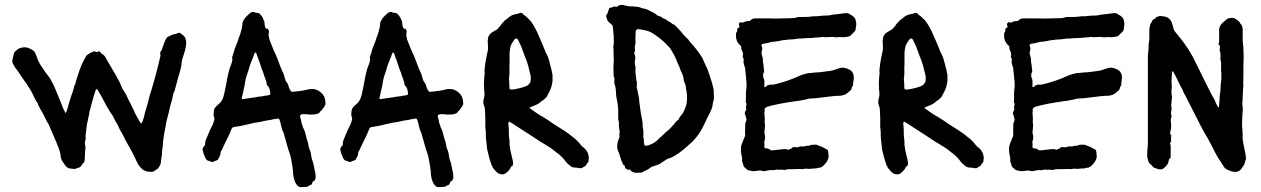

<svg xmlns="http://www.w3.org/2000/svg" viewBox="-20 -699 5200 792"><path d="M603 10Q597 9 591 9Q585 9 580 6Q572 3 567 -1Q557 -10 549 -22Q548 -24 547 -27Q546 -30 544 -32Q540 -41 536 -50Q532 -59 527 -68Q522 -77 517 -86Q512 -95 507 -104Q502 -113 497 -122Q492 -131 488 -141L482 -151Q478 -158 474 -165Q470 -172 468 -179Q467 -182 463 -188L454 -203Q451 -210 447.5 -217Q444 -224 439 -230L433 -239Q417 -265 403 -293Q400 -299 396.5 -305Q393 -311 389 -317Q388 -321 385.5 -324Q383 -327 381 -330Q379 -333 376 -330Q375 -327 374 -324.5Q373 -322 372 -319Q368 -308 365 -297Q362 -286 359 -275Q357 -265 354 -256Q351 -247 349 -238Q348 -231 347 -224.5Q346 -218 344 -212Q344 -209 343.5 -206.5Q343 -204 342 -201Q338 -186 336.5 -170.5Q335 -155 333 -139V-133Q334 -129 333.5 -126Q333 -123 332 -120Q329 -112 331 -102Q332 -98 332.5 -94Q333 -90 332 -86Q331 -76 330.5 -66.5Q330 -57 330 -48Q330 -39 327 -30Q325 -26 322 -25Q318 -21 317 -18Q316 -14 312.5 -12Q309 -10 307 -8Q306 -7 304 -7Q301 -7 300 -6Q297 -5 294.5 -4Q292 -3 290 -2Q287 -2 283.5 -2.5Q280 -3 277 -3Q266 -4 261 -6Q256 -8 247 -19Q246 -22 244 -24.5Q242 -27 240 -30Q233 -39 231 -50Q230 -64 225.5 -78Q221 -92 215 -105Q214 -109 212.5 -113Q211 -117 209 -120Q202 -136 195.5 -151.5Q189 -167 182 -183Q181 -184 181 -185Q181 -186 180 -187Q174 -196 169.5 -205.5Q165 -215 160 -225Q155 -236 147 -248Q145 -253 142.5 -257Q140 -261 138 -265Q137 -267 136.5 -270Q136 -273 134 -275Q126 -286 120.5 -299Q115 -312 108 -324L97 -342Q94 -347 90.5 -352Q87 -357 84 -361Q81 -366 78 -369.5Q75 -373 73 -377Q69 -383 65 -388.5Q61 -394 58 -399Q54 -405 50 -410.5Q46 -416 42 -421Q35 -432 31 -442Q30 -447 31 -451Q33 -459 34.5 -466.5Q36 -474 38 -481L41 -485Q45 -489 48.5 -492Q52 -495 56 -498Q60 -500 61 -500Q72 -504 82 -504Q92 -504 102 -499Q107 -497 112 -494Q123 -488 126 -478Q128 -473 130.5 -468Q133 -463 134 -458Q142 -437 156 -418Q164 -407 173 -393Q175 -392 176 -390Q177 -388 178 -387Q184 -380 189 -371Q194 -362 198 -354Q202 -347 204.5 -340.5Q207 -334 210 -327Q218 -309 225 -291Q232 -273 239 -256Q241 -250 244 -245Q247 -240 249 -234Q249 -234 249.5 -233.5Q250 -233 250 -234Q252 -234 252 -235Q257 -243 258 -250L267 -282Q269 -288 271 -294Q273 -300 275 -307Q281 -321 284 -335Q285 -343 290 -352Q293 -357 293 -363L296 -373Q302 -391 308 -409Q314 -427 322 -443Q325 -449 328 -454.5Q331 -460 334 -465Q336 -469 339 -472Q342 -475 346 -476Q350 -481 355 -482Q360 -483 364 -486Q365 -487 369 -487Q372 -487 376 -485Q381 -483 385 -486Q390 -490 394 -484Q396 -480 399.5 -477.5Q403 -475 406 -473Q408 -471 410.5 -469Q413 -467 414 -464L447 -407Q452 -399 457 -390.5Q462 -382 466 -373Q470 -368 472.5 -362Q475 -356 478 -349Q484 -333 495 -317Q497 -314 499 -311Q501 -308 502 -305Q507 -293 513.5 -281Q520 -269 526 -256Q527 -254 528.5 -251Q530 -248 531 -246Q536 -233 543 -220.5Q550 -208 557 -196Q558 -194 562 -190Q562 -190 563 -190Q564 -190 564 -191Q565 -192 567 -196Q570 -205 573 -213.5Q576 -222 577 -231Q579 -239 581 -244Q586 -260 590 -275.5Q594 -291 598 -307Q600 -313 602 -319.5Q604 -326 606 -332Q612 -353 618 -373.5Q624 -394 629 -415L641 -465Q643 -471 641 -477Q639 -482 642 -485Q646 -490 648 -496Q650 -502 652 -507Q655 -517 660 -529Q661 -532 663 -535Q665 -538 666 -541Q670 -547 675 -548Q678 -550 681 -551.5Q684 -553 687 -554Q688 -555 689.5 -555Q691 -555 692 -556Q697 -558 702.5 -558.5Q708 -559 712 -562Q718 -566 726 -561Q734 -555 739 -550Q745 -544 747 -532Q748 -529 748 -526Q748 -523 748 -520Q746 -498 739 -477Q737 -471 735 -464.5Q733 -458 731 -452Q731 -451 730.5 -449.5Q730 -448 730 -446Q729 -430 725 -414Q721 -398 716 -383Q712 -370 709 -357Q706 -344 702 -331Q701 -329 700.5 -325.5Q700 -322 698 -320Q695 -314 694 -307.5Q693 -301 691 -294Q690 -290 689.5 -286.5Q689 -283 687 -279Q684 -268 681 -256.5Q678 -245 676 -234L667 -200Q666 -196 665.5 -192.5Q665 -189 664 -185Q664 -182 663.5 -179Q663 -176 662 -172Q661 -166 659.5 -159.5Q658 -153 657 -146Q656 -139 655 -132.5Q654 -126 653 -118Q653 -114 652.5 -110Q652 -106 652 -101L649 -80Q649 -70 648 -61Q647 -52 645 -42Q644 -40 644 -37Q644 -34 644 -32Q644 -23 640 -18Q639 -15 637 -12Q635 -9 633 -6L628 -1Q625 0 622 2.5Q619 5 616 7Q610 10 603 10Z M1222 73Q1213 73 1206 66Q1204 63 1202 60Q1200 57 1198 54Q1189 33 1189 10L1186 -14Q1183 -28 1181 -42Q1179 -56 1174 -69L1168 -86Q1168 -88 1167.5 -90Q1167 -92 1166 -94L1151 -147Q1150 -149 1149.5 -152Q1149 -155 1147 -157Q1144 -163 1142.5 -169.5Q1141 -176 1139 -183Q1138 -188 1137 -192.5Q1136 -197 1134 -202Q1132 -208 1130 -209.5Q1128 -211 1121 -209Q1116 -208 1110.5 -207.5Q1105 -207 1100 -205Q1096 -204 1090.5 -203.5Q1085 -203 1080 -202L1066 -199Q1061 -198 1055.5 -196.5Q1050 -195 1045 -195L1027 -192Q1019 -190 1010 -188Q1001 -186 993 -184Q969 -178 945 -175Q937 -173 936 -168Q935 -168 935 -167.5Q935 -167 935 -167Q929 -151 921.5 -135.5Q914 -120 906 -104Q904 -100 902.5 -96.5Q901 -93 899 -89Q898 -87 897 -84.5Q896 -82 895 -80Q889 -73 889 -63Q888 -57 885 -51.5Q882 -46 879 -41Q878 -38 875 -38Q871 -37 867 -35Q863 -33 858 -31Q855 -30 852 -31Q850 -32 847.5 -33.5Q845 -35 843 -35Q832 -36 827 -48Q819 -64 816 -80Q815 -84 816.5 -87Q818 -90 819 -93Q825 -97 826 -102V-103Q826 -116 831.5 -127.5Q837 -139 841 -150Q843 -156 846 -162Q849 -168 852 -174Q856 -181 858.5 -187.5Q861 -194 863 -201Q866 -209 863 -216Q861 -222 861 -227.5Q861 -233 862 -239Q862 -250 870 -258Q874 -263 878.5 -266.5Q883 -270 887 -274Q896 -283 901 -298Q905 -311 907.5 -324.5Q910 -338 913 -351Q915 -364 917.5 -376.5Q920 -389 923 -401Q924 -406 925.5 -410.5Q927 -415 928 -419Q931 -427 934 -434.5Q937 -442 938 -450Q940 -454 938 -457Q937 -462 938.5 -466Q940 -470 941 -474Q944 -481 945.5 -488Q947 -495 950 -502Q955 -515 958.5 -523.5Q962 -532 965 -543Q967 -549 969.5 -554.5Q972 -560 973 -566Q976 -575 978 -584.5Q980 -594 980 -603Q982 -611 984 -614Q989 -624 996.5 -631Q1004 -638 1011 -645Q1016 -648 1021 -649.5Q1026 -651 1031 -648Q1035 -646 1036 -646Q1045 -647 1051 -642Q1057 -637 1061 -630Q1063 -628 1064 -625Q1065 -622 1066 -620Q1071 -612 1071 -604Q1071 -600 1072 -595.5Q1073 -591 1074 -586Q1077 -580 1083 -580Q1084 -581 1085 -580Q1086 -579 1086 -578Q1091 -572 1089 -565Q1087 -557 1088.5 -549.5Q1090 -542 1092 -534Q1096 -524 1100 -514Q1104 -504 1108 -494Q1113 -483 1118 -472Q1123 -461 1127 -450Q1132 -436 1137.5 -422Q1143 -408 1150 -394L1153 -383Q1154 -379 1155.5 -375Q1157 -371 1158 -367Q1160 -364 1161.5 -361Q1163 -358 1165 -356Q1170 -349 1171 -341Q1174 -331 1180 -323Q1182 -320 1186 -320Q1201 -322 1216 -323.5Q1231 -325 1246 -329Q1257 -332 1267 -332Q1286 -332 1302 -319Q1321 -304 1322 -281Q1322 -276 1323 -273Q1323 -266 1319 -262Q1318 -259 1315.5 -256Q1313 -253 1311 -250Q1309 -246 1307 -244L1301 -239Q1300 -237 1298 -234.5Q1296 -232 1293 -231Q1289 -230 1285 -228.5Q1281 -227 1276 -227Q1258 -225 1244 -228H1228Q1226 -228 1222 -226Q1218 -224 1218 -221V-217Q1221 -208 1222.5 -198.5Q1224 -189 1228 -181Q1228 -177 1230 -173Q1235 -164 1238 -154.5Q1241 -145 1243 -135Q1243 -133 1245 -127Q1248 -120 1250 -112.5Q1252 -105 1253 -97Q1253 -91 1256 -86Q1260 -77 1262 -68Q1264 -59 1265 -49Q1266 -48 1266 -45.5Q1266 -43 1267 -41Q1272 -30 1274 -17.5Q1276 -5 1279 7Q1281 13 1281.5 19.5Q1282 26 1282 33Q1282 38 1279 44Q1276 47 1276 47Q1270 48 1269 54L1266 60Q1264 64 1260 65Q1256 65 1253 68Q1249 72 1242 72Q1238 72 1232.5 72Q1227 72 1222 73ZM981 -290Q987 -291 993.5 -292Q1000 -293 1008 -294Q1013 -295 1021 -296Q1029 -297 1036 -298Q1043 -300 1050 -300.5Q1057 -301 1064 -302Q1070 -304 1076 -304.5Q1082 -305 1088 -306Q1097 -308 1095 -316Q1094 -324 1091.5 -332.5Q1089 -341 1082 -347Q1080 -349 1080 -353V-356Q1078 -364 1075.5 -371.5Q1073 -379 1070 -386Q1068 -394 1065.5 -400.5Q1063 -407 1060 -414L1048 -450Q1045 -457 1042.5 -464Q1040 -471 1038 -478L1035 -482H1032L1030 -479Q1025 -464 1018.5 -449Q1012 -434 1007 -417Q1007 -415 1006 -412Q1005 -409 1004 -406Q1000 -396 996.5 -384Q993 -372 991 -360Q990 -353 989 -346.5Q988 -340 986 -333L977 -294Q976 -293 978 -291.5Q980 -290 981 -290Z M1790 73Q1781 73 1774 66Q1772 63 1770 60Q1768 57 1766 54Q1757 33 1757 10L1754 -14Q1751 -28 1749 -42Q1747 -56 1742 -69L1736 -86Q1736 -88 1735.5 -90Q1735 -92 1734 -94L1719 -147Q1718 -149 1717.5 -152Q1717 -155 1715 -157Q1712 -163 1710.5 -169.5Q1709 -176 1707 -183Q1706 -188 1705 -192.5Q1704 -197 1702 -202Q1700 -208 1698 -209.5Q1696 -211 1689 -209Q1684 -208 1678.5 -207.5Q1673 -207 1668 -205Q1664 -204 1658.5 -203.5Q1653 -203 1648 -202L1634 -199Q1629 -198 1623.5 -196.5Q1618 -195 1613 -195L1595 -192Q1587 -190 1578 -188Q1569 -186 1561 -184Q1537 -178 1513 -175Q1505 -173 1504 -168Q1503 -168 1503 -167.5Q1503 -167 1503 -167Q1497 -151 1489.5 -135.5Q1482 -120 1474 -104Q1472 -100 1470.5 -96.5Q1469 -93 1467 -89Q1466 -87 1465 -84.5Q1464 -82 1463 -80Q1457 -73 1457 -63Q1456 -57 1453 -51.5Q1450 -46 1447 -41Q1446 -38 1443 -38Q1439 -37 1435 -35Q1431 -33 1426 -31Q1423 -30 1420 -31Q1418 -32 1415.5 -33.5Q1413 -35 1411 -35Q1400 -36 1395 -48Q1387 -64 1384 -80Q1383 -84 1384.5 -87Q1386 -90 1387 -93Q1393 -97 1394 -102V-103Q1394 -116 1399.5 -127.5Q1405 -139 1409 -150Q1411 -156 1414 -162Q1417 -168 1420 -174Q1424 -181 1426.5 -187.5Q1429 -194 1431 -201Q1434 -209 1431 -216Q1429 -222 1429 -227.5Q1429 -233 1430 -239Q1430 -250 1438 -258Q1442 -263 1446.5 -266.5Q1451 -270 1455 -274Q1464 -283 1469 -298Q1473 -311 1475.5 -324.5Q1478 -338 1481 -351Q1483 -364 1485.5 -376.5Q1488 -389 1491 -401Q1492 -406 1493.5 -410.5Q1495 -415 1496 -419Q1499 -427 1502 -434.5Q1505 -442 1506 -450Q1508 -454 1506 -457Q1505 -462 1506.5 -466Q1508 -470 1509 -474Q1512 -481 1513.5 -488Q1515 -495 1518 -502Q1523 -515 1526.5 -523.5Q1530 -532 1533 -543Q1535 -549 1537.5 -554.5Q1540 -560 1541 -566Q1544 -575 1546 -584.5Q1548 -594 1548 -603Q1550 -611 1552 -614Q1557 -624 1564.5 -631Q1572 -638 1579 -645Q1584 -648 1589 -649.5Q1594 -651 1599 -648Q1603 -646 1604 -646Q1613 -647 1619 -642Q1625 -637 1629 -630Q1631 -628 1632 -625Q1633 -622 1634 -620Q1639 -612 1639 -604Q1639 -600 1640 -595.5Q1641 -591 1642 -586Q1645 -580 1651 -580Q1652 -581 1653 -580Q1654 -579 1654 -578Q1659 -572 1657 -565Q1655 -557 1656.5 -549.5Q1658 -542 1660 -534Q1664 -524 1668 -514Q1672 -504 1676 -494Q1681 -483 1686 -472Q1691 -461 1695 -450Q1700 -436 1705.5 -422Q1711 -408 1718 -394L1721 -383Q1722 -379 1723.5 -375Q1725 -371 1726 -367Q1728 -364 1729.5 -361Q1731 -358 1733 -356Q1738 -349 1739 -341Q1742 -331 1748 -323Q1750 -320 1754 -320Q1769 -322 1784 -323.5Q1799 -325 1814 -329Q1825 -332 1835 -332Q1854 -332 1870 -319Q1889 -304 1890 -281Q1890 -276 1891 -273Q1891 -266 1887 -262Q1886 -259 1883.5 -256Q1881 -253 1879 -250Q1877 -246 1875 -244L1869 -239Q1868 -237 1866 -234.5Q1864 -232 1861 -231Q1857 -230 1853 -228.5Q1849 -227 1844 -227Q1826 -225 1812 -228H1796Q1794 -228 1790 -226Q1786 -224 1786 -221V-217Q1789 -208 1790.5 -198.5Q1792 -189 1796 -181Q1796 -177 1798 -173Q1803 -164 1806 -154.5Q1809 -145 1811 -135Q1811 -133 1813 -127Q1816 -120 1818 -112.5Q1820 -105 1821 -97Q1821 -91 1824 -86Q1828 -77 1830 -68Q1832 -59 1833 -49Q1834 -48 1834 -45.5Q1834 -43 1835 -41Q1840 -30 1842 -17.5Q1844 -5 1847 7Q1849 13 1849.5 19.5Q1850 26 1850 33Q1850 38 1847 44Q1844 47 1844 47Q1838 48 1837 54L1834 60Q1832 64 1828 65Q1824 65 1821 68Q1817 72 1810 72Q1806 72 1800.5 72Q1795 72 1790 73ZM1549 -290Q1555 -291 1561.5 -292Q1568 -293 1576 -294Q1581 -295 1589 -296Q1597 -297 1604 -298Q1611 -300 1618 -300.5Q1625 -301 1632 -302Q1638 -304 1644 -304.5Q1650 -305 1656 -306Q1665 -308 1663 -316Q1662 -324 1659.5 -332.5Q1657 -341 1650 -347Q1648 -349 1648 -353V-356Q1646 -364 1643.5 -371.5Q1641 -379 1638 -386Q1636 -394 1633.5 -400.5Q1631 -407 1628 -414L1616 -450Q1613 -457 1610.5 -464Q1608 -471 1606 -478L1603 -482H1600L1598 -479Q1593 -464 1586.5 -449Q1580 -434 1575 -417Q1575 -415 1574 -412Q1573 -409 1572 -406Q1568 -396 1564.5 -384Q1561 -372 1559 -360Q1558 -353 1557 -346.5Q1556 -340 1554 -333L1545 -294Q1544 -293 1546 -291.5Q1548 -290 1549 -290Z M2057 20Q2038 22 2026 8Q2020 2 2015 -5Q2010 -12 2007 -20Q2002 -34 1998 -48.5Q1994 -63 1991 -77Q1988 -88 1988 -98Q1987 -109 1985.5 -119.5Q1984 -130 1984 -141Q1984 -147 1984 -153.5Q1984 -160 1983 -166Q1982 -170 1982 -173Q1982 -176 1982 -180Q1982 -194 1982 -208.5Q1982 -223 1981 -237Q1981 -245 1980 -251.5Q1979 -258 1976 -265Q1972 -276 1975 -289Q1975 -292 1976 -293Q1978 -300 1978.5 -307Q1979 -314 1978 -321Q1977 -326 1977 -331Q1977 -336 1977 -340Q1976 -351 1976.5 -362.5Q1977 -374 1978 -385Q1979 -388 1979 -391Q1979 -394 1979 -397Q1978 -408 1979.5 -418Q1981 -428 1982 -438Q1984 -450 1986 -461.5Q1988 -473 1991 -485Q1993 -490 1993 -496Q1993 -502 1993 -508Q1993 -513 1992.5 -518Q1992 -523 1992 -527Q1992 -530 1992 -533Q1992 -536 1993 -539Q1994 -542 1994 -545Q1994 -548 1995 -549Q1998 -553 2000 -556.5Q2002 -560 2006 -563Q2011 -566 2015.5 -569Q2020 -572 2024 -574Q2029 -576 2032 -579Q2036 -584 2040.5 -588.5Q2045 -593 2048 -599Q2053 -604 2058.5 -610.5Q2064 -617 2071 -621Q2073 -622 2077 -626Q2089 -637 2105 -640Q2108 -641 2110.5 -641.5Q2113 -642 2116 -642L2123 -645Q2131 -648 2137 -642Q2139 -639 2142.5 -636.5Q2146 -634 2149 -632Q2157 -625 2164.5 -617Q2172 -609 2178 -599Q2188 -583 2195.5 -567Q2203 -551 2210 -534L2228 -491Q2229 -485 2233 -480Q2241 -465 2245 -449.5Q2249 -434 2253 -418Q2254 -416 2254.5 -414Q2255 -412 2255 -410Q2257 -402 2258.5 -393.5Q2260 -385 2259 -377Q2260 -368 2258.5 -359.5Q2257 -351 2255 -343Q2252 -333 2248 -324.5Q2244 -316 2239 -307Q2237 -301 2232 -296Q2227 -291 2222 -287Q2214 -283 2206 -275Q2204 -273 2201.5 -272Q2199 -271 2197 -269Q2190 -266 2182 -262.5Q2174 -259 2166 -256Q2165 -256 2165 -254.5Q2165 -253 2166 -252L2193 -233Q2198 -230 2202 -227.5Q2206 -225 2210 -222L2216 -219Q2228 -212 2240 -204Q2252 -196 2263 -188Q2284 -175 2305 -161.5Q2326 -148 2345 -132Q2362 -119 2375 -102Q2378 -99 2381 -95.5Q2384 -92 2388 -90L2391 -87Q2407 -73 2409 -49Q2409 -46 2408.5 -43Q2408 -40 2408 -37Q2408 -31 2404 -27Q2400 -25 2400 -22Q2397 -15 2391.5 -12.5Q2386 -10 2381 -6Q2379 -5 2374 -5Q2368 -6 2361.5 -7Q2355 -8 2349 -8Q2341 -8 2332 -15Q2326 -20 2321 -24.5Q2316 -29 2311 -36Q2298 -54 2277 -69Q2267 -77 2258 -84Q2249 -91 2238 -97Q2231 -101 2224.5 -105.5Q2218 -110 2210 -114Q2185 -131 2159 -147.5Q2133 -164 2107 -181Q2103 -184 2098 -187Q2093 -190 2088 -193Q2086 -195 2082 -197Q2078 -197 2078 -194Q2078 -193 2077.5 -192.5Q2077 -192 2077 -191Q2077 -188 2077 -185Q2077 -182 2078 -179Q2079 -171 2079 -163.5Q2079 -156 2079 -148Q2079 -142 2079.5 -136.5Q2080 -131 2081 -125Q2081 -122 2081.5 -118.5Q2082 -115 2082 -112Q2081 -103 2083 -94Q2085 -85 2086 -76L2092 -50Q2093 -46 2094 -41.5Q2095 -37 2096 -32Q2097 -28 2096.5 -24.5Q2096 -21 2095 -17Q2095 -16 2093 -14Q2088 -13 2086 -7Q2083 0 2077.5 5.5Q2072 11 2066 16Q2065 17 2062 18Q2059 19 2057 20ZM2096 -330H2098Q2109 -332 2120.5 -334.5Q2132 -337 2143 -341Q2154 -344 2162 -352Q2169 -359 2169 -368Q2170 -375 2169.5 -381.5Q2169 -388 2167 -395Q2163 -413 2158 -430.5Q2153 -448 2146 -464L2137 -488Q2134 -498 2130 -507.5Q2126 -517 2121 -526Q2120 -528 2119 -530.5Q2118 -533 2117 -535L2113 -539Q2110 -543 2106 -539Q2105 -539 2103 -537Q2096 -528 2090.5 -518Q2085 -508 2084 -496Q2083 -492 2082.5 -488Q2082 -484 2082 -479V-436Q2081 -422 2081.5 -407Q2082 -392 2080 -378Q2079 -375 2079.5 -372Q2080 -369 2080 -366Q2081 -360 2081 -354.5Q2081 -349 2081 -343Q2081 -333 2083.5 -331Q2086 -329 2096 -330Z M2604 14Q2597 14 2587 9Q2582 6 2579 1Q2578 -2 2574 1Q2571 3 2569 1Q2566 -2 2563 -3Q2559 -3 2559 -6Q2559 -9 2558 -11Q2558 -14 2556 -16Q2550 -18 2548 -26Q2547 -29 2546 -31.5Q2545 -34 2543 -37Q2541 -41 2541 -44Q2540 -47 2539.5 -49.5Q2539 -52 2537 -55Q2536 -62 2533 -68Q2530 -74 2528 -81Q2526 -85 2526 -92Q2526 -110 2532 -125Q2537 -134 2535 -143Q2534 -147 2535.5 -151Q2537 -155 2536 -159Q2535 -163 2534.5 -166Q2534 -169 2534 -173Q2533 -175 2533 -178Q2533 -184 2533 -190.5Q2533 -197 2531 -204Q2530 -207 2530 -213V-250Q2529 -263 2527 -276Q2525 -289 2522 -302Q2522 -305 2521.5 -308Q2521 -311 2521 -314Q2521 -336 2514 -357V-366Q2516 -377 2512 -383Q2511 -387 2511 -394V-395Q2511 -405 2510.5 -415Q2510 -425 2511 -435Q2513 -453 2511 -473Q2511 -481 2511 -489Q2511 -497 2510 -504V-510Q2512 -515 2512 -519Q2512 -523 2512 -527Q2512 -539 2511.5 -550.5Q2511 -562 2509 -573Q2509 -576 2509 -579.5Q2509 -583 2508 -586Q2508 -593 2503 -598L2496 -604Q2486 -610 2483 -623Q2482 -625 2482 -626.5Q2482 -628 2481 -630Q2479 -635 2483 -639Q2486 -643 2487 -647Q2487 -650 2488 -652Q2490 -655 2491 -658Q2492 -661 2493 -665Q2495 -668 2496 -667Q2503 -667 2506 -669Q2513 -674 2521 -671Q2523 -670 2527 -672Q2527 -672 2527.5 -672Q2528 -672 2528 -673Q2533 -678 2539 -678.5Q2545 -679 2552 -678Q2553 -678 2554 -677.5Q2555 -677 2556 -677Q2564 -675 2571.5 -673.5Q2579 -672 2586 -673Q2591 -673 2596.5 -672Q2602 -671 2607 -671Q2611 -671 2614.5 -670Q2618 -669 2621 -668Q2625 -667 2628 -665.5Q2631 -664 2635 -664Q2640 -663 2643.5 -662Q2647 -661 2651 -659Q2664 -652 2677 -646Q2683 -643 2688 -638Q2695 -633 2700 -632Q2701 -632 2702 -631.5Q2703 -631 2704 -631Q2705 -630 2706 -630Q2707 -630 2708 -629Q2713 -624 2720.5 -621.5Q2728 -619 2733 -614Q2735 -612 2739 -610Q2747 -607 2753 -601Q2755 -599 2756 -599Q2760 -599 2765 -594L2786 -572Q2790 -568 2792 -565Q2797 -558 2803 -552Q2809 -546 2815 -540Q2817 -538 2819.5 -535.5Q2822 -533 2823 -530Q2824 -528 2826 -526.5Q2828 -525 2829 -523Q2840 -511 2850.5 -498Q2861 -485 2870 -471Q2875 -464 2879 -456Q2883 -448 2886 -440Q2889 -433 2892.5 -426Q2896 -419 2899 -412Q2902 -401 2906 -392Q2910 -379 2914 -367Q2918 -355 2921 -341L2924 -328Q2924 -320 2924.5 -311.5Q2925 -303 2925 -294Q2925 -290 2924.5 -287Q2924 -284 2922 -280Q2920 -274 2920 -269Q2919 -259 2915.5 -250Q2912 -241 2908 -233Q2899 -217 2892 -201Q2890 -197 2888.5 -193.5Q2887 -190 2885 -186L2879 -174Q2872 -160 2862.5 -146.5Q2853 -133 2842 -121Q2838 -116 2832.5 -111.5Q2827 -107 2822 -102Q2812 -93 2802 -84.5Q2792 -76 2781 -68Q2771 -61 2760.5 -55Q2750 -49 2738 -45Q2732 -44 2726 -39Q2720 -35 2713.5 -31Q2707 -27 2700 -22Q2697 -21 2694 -19.5Q2691 -18 2687 -17Q2684 -16 2680.5 -15Q2677 -14 2674 -13Q2670 -12 2666.5 -10Q2663 -8 2660 -5Q2653 0 2645 3.5Q2637 7 2629 12Q2627 13 2622 13Q2619 14 2616 13.5Q2613 13 2610 13V14ZM2644 -98Q2654 -98 2661 -102Q2669 -105 2676 -109Q2683 -113 2689 -118L2701 -130Q2711 -138 2719.5 -147Q2728 -156 2738 -163Q2740 -165 2740 -165Q2744 -169 2747.5 -172.5Q2751 -176 2754 -180Q2756 -182 2759 -185Q2762 -188 2763 -190Q2767 -197 2774 -202Q2779 -205 2780 -208Q2782 -213 2785.5 -218Q2789 -223 2793 -227Q2798 -233 2803 -245L2807 -255Q2813 -269 2813 -281Q2814 -284 2814 -290Q2815 -305 2812 -322Q2811 -327 2810 -332Q2809 -337 2809 -341Q2808 -345 2807.5 -348.5Q2807 -352 2805 -355Q2803 -359 2802 -363Q2801 -367 2800 -371Q2800 -378 2798 -383.5Q2796 -389 2794 -395Q2791 -401 2788 -407.5Q2785 -414 2783 -421L2782 -425Q2779 -429 2777.5 -433.5Q2776 -438 2774 -442Q2770 -451 2766.5 -460Q2763 -469 2758 -477Q2753 -486 2747.5 -495Q2742 -504 2734 -511Q2711 -536 2681 -556Q2663 -569 2645 -573Q2638 -575 2629 -576.5Q2620 -578 2612 -579Q2609 -579 2607 -577Q2602 -573 2602 -567Q2602 -560 2601.5 -552.5Q2601 -545 2601 -537Q2603 -523 2600 -514Q2599 -510 2598.5 -506Q2598 -502 2599 -497Q2601 -491 2598 -486Q2595 -480 2598 -473Q2602 -465 2600 -453Q2597 -441 2600 -429Q2601 -425 2601.5 -421Q2602 -417 2601 -412Q2601 -401 2602.5 -390Q2604 -379 2605 -368Q2605 -366 2607 -362V-346Q2607 -344 2606.5 -341.5Q2606 -339 2607 -337Q2609 -329 2610.5 -320.5Q2612 -312 2614 -304Q2614 -302 2615 -299.5Q2616 -297 2616 -294Q2616 -287 2617 -280Q2618 -273 2619 -265Q2622 -237 2628 -208Q2631 -196 2631 -183Q2631 -180 2631 -176.5Q2631 -173 2632 -170Q2634 -163 2634 -156Q2634 -149 2634 -142Q2634 -140 2633.5 -137Q2633 -134 2634 -132Q2636 -127 2636 -122.5Q2636 -118 2636 -113Q2636 -109 2638 -103Q2638 -98 2644 -98Z M3132 7Q3126 7 3124 6Q3119 4 3114.5 4.5Q3110 5 3105 5Q3104 5 3103 5.5Q3102 6 3101 6Q3094 7 3087.5 7Q3081 7 3075 5Q3074 4 3073 4Q3066 5 3061 0Q3056 -5 3051 -9Q3046 -14 3046 -20L3043 -28Q3040 -35 3041 -41Q3042 -43 3041.5 -45Q3041 -47 3041 -49Q3040 -51 3040 -53.5Q3040 -56 3039 -58Q3037 -67 3036.5 -76.5Q3036 -86 3037 -95Q3038 -101 3044 -115.5Q3050 -130 3051 -133Q3054 -138 3054 -141Q3053 -152 3053.5 -163.5Q3054 -175 3054 -186Q3054 -193 3057 -197Q3061 -204 3058 -212L3055 -223Q3049 -234 3056 -242Q3056 -243 3056.5 -243.5Q3057 -244 3057 -245Q3059 -247 3058 -250.5Q3057 -254 3057 -256Q3057 -260 3058.5 -264.5Q3060 -269 3059 -273Q3059 -273 3057 -275Q3056 -277 3056.5 -283Q3057 -289 3057 -290V-318Q3058 -323 3058 -327.5Q3058 -332 3059 -337Q3060 -343 3059.5 -349.5Q3059 -356 3059 -363Q3058 -368 3057.5 -374Q3057 -380 3057 -386Q3056 -388 3056 -391Q3056 -394 3056 -396Q3055 -401 3054.5 -406Q3054 -411 3054 -416Q3054 -418 3050 -429.5Q3046 -441 3047 -449Q3048 -451 3048 -454Q3048 -457 3046 -459Q3044 -460 3044 -463V-466Q3047 -478 3041 -490Q3037 -496 3038 -502Q3038 -510 3031 -514Q3026 -519 3022 -526Q3018 -533 3017 -540Q3016 -545 3016 -550Q3016 -555 3016 -559Q3016 -563 3017 -564Q3021 -568 3021 -573.5Q3021 -579 3022 -582Q3023 -583 3024 -583Q3025 -583 3026 -584Q3030 -585 3030 -591Q3028 -595 3028 -598Q3027 -602 3031 -605Q3033 -609 3036 -607Q3043 -604 3052 -609Q3056 -611 3057 -611Q3060 -611 3060 -611Q3061 -612 3066 -612Q3072 -611 3077 -616Q3084 -623 3094 -623H3156Q3179 -622 3202 -623Q3225 -624 3247 -624Q3252 -624 3255.5 -624.5Q3259 -625 3263 -626Q3269 -629 3277 -629H3300Q3308 -629 3314.5 -629.5Q3321 -630 3328 -631Q3332 -632 3335.5 -632Q3339 -632 3343 -632Q3347 -632 3351 -632Q3355 -632 3359 -633Q3367 -634 3376 -634.5Q3385 -635 3393 -635Q3397 -635 3400.5 -635.5Q3404 -636 3408 -637Q3416 -639 3423.5 -639.5Q3431 -640 3438 -641Q3446 -642 3453.5 -643Q3461 -644 3468 -645Q3477 -645 3481 -643Q3487 -639 3492.5 -636Q3498 -633 3503 -628Q3507 -624 3508 -621Q3509 -617 3510 -613Q3511 -609 3512 -604V-597Q3511 -592 3510.5 -586.5Q3510 -581 3509 -575Q3507 -571 3504 -568L3486 -550Q3476 -547 3466.5 -546Q3457 -545 3447 -546H3440Q3435 -545 3430 -545Q3425 -545 3420 -546Q3414 -547 3408 -546.5Q3402 -546 3396 -546Q3392 -546 3388.5 -545.5Q3385 -545 3381 -546Q3376 -547 3371.5 -546.5Q3367 -546 3362 -545Q3358 -545 3353.5 -544.5Q3349 -544 3344 -544Q3331 -542 3316.5 -542Q3302 -542 3288 -540Q3279 -541 3271 -539.5Q3263 -538 3254 -537Q3246 -536 3237 -536Q3228 -536 3220 -534Q3210 -534 3200.5 -531.5Q3191 -529 3181 -528L3174 -527Q3167 -527 3161 -525.5Q3155 -524 3148 -522Q3144 -521 3140 -520.5Q3136 -520 3131 -519Q3128 -519 3124 -517Q3121 -516 3121 -511L3124 -502Q3125 -500 3123.5 -492Q3122 -484 3121 -480Q3121 -477 3122 -474Q3123 -471 3124 -468Q3127 -460 3127 -450.5Q3127 -441 3129 -433Q3130 -429 3130 -424.5Q3130 -420 3131 -415Q3131 -413 3131.5 -410.5Q3132 -408 3132 -405Q3132 -402 3131 -401Q3128 -397 3128 -392Q3128 -387 3128 -382Q3133 -372 3133 -362Q3133 -352 3133 -342Q3133 -339 3138 -340H3139Q3141 -344 3143 -346Q3146 -346 3150 -348Q3153 -350 3158 -350Q3166 -349 3173 -350.5Q3180 -352 3187 -354Q3234 -366 3275 -385Q3286 -390 3298 -393.5Q3310 -397 3322 -398H3325Q3334 -399 3343 -400Q3352 -401 3361 -401Q3373 -402 3384.5 -404Q3396 -406 3408 -407Q3415 -409 3421 -410.5Q3427 -412 3434 -415Q3447 -420 3458 -420Q3466 -419 3473 -416.5Q3480 -414 3487 -410Q3502 -400 3502 -380Q3502 -372 3500.5 -364Q3499 -356 3499 -348Q3499 -346 3497 -344L3494 -339Q3493 -335 3492 -331Q3491 -327 3487 -325Q3481 -320 3474.5 -314.5Q3468 -309 3460 -307Q3456 -306 3452.5 -305Q3449 -304 3445 -304Q3429 -304 3412.5 -302Q3396 -300 3379 -298Q3366 -297 3353.5 -295Q3341 -293 3328 -293Q3316 -293 3301 -288Q3291 -286 3280 -284Q3269 -282 3258 -281Q3250 -280 3241.5 -278.5Q3233 -277 3225 -276L3208 -273Q3206 -272 3202 -272Q3195 -270 3188 -269Q3181 -268 3174 -266Q3167 -265 3160.5 -263Q3154 -261 3147 -259Q3142 -258 3139 -255.5Q3136 -253 3134 -249Q3133 -246 3134 -243Q3135 -239 3133 -235Q3134 -225 3134.5 -215Q3135 -205 3134 -195Q3136 -187 3135.5 -179Q3135 -171 3134 -163Q3132 -151 3135 -143Q3138 -130 3133 -116Q3131 -110 3133 -108Q3135 -105 3133 -101V-95Q3132 -87 3140 -87H3142Q3149 -87 3156 -82Q3161 -77 3168 -79L3196 -82Q3202 -83 3208 -83.5Q3214 -84 3220 -84Q3222 -85 3226 -83Q3231 -80 3235 -82Q3237 -84 3240.5 -85Q3244 -86 3246 -88Q3252 -94 3261 -92Q3269 -90 3274 -93Q3283 -96 3291 -95Q3296 -94 3301 -96Q3306 -98 3311 -98Q3313 -98 3314 -97.5Q3315 -97 3316 -98Q3318 -98 3320 -99Q3322 -100 3323 -100Q3330 -103 3336 -102Q3341 -102 3341 -102Q3345 -103 3348.5 -102Q3352 -101 3355 -99Q3360 -98 3363.5 -96Q3367 -94 3371 -93Q3373 -93 3374 -92Q3379 -88 3386.5 -85Q3394 -82 3395 -78Q3397 -72 3397 -66.5Q3397 -61 3398 -55Q3398 -52 3397.5 -49Q3397 -46 3396 -43Q3394 -39 3391.5 -34Q3389 -29 3385 -25Q3383 -23 3381.5 -21Q3380 -19 3378 -17Q3374 -13 3369 -10Q3364 -7 3358 -7Q3354 -7 3352 -6Q3348 -4 3344 -4Q3340 -4 3335 -4Q3328 -3 3321.5 -2.5Q3315 -2 3308 -3Q3304 -4 3301 -3Q3291 0 3281 -2Q3271 -2 3261.5 -1.5Q3252 -1 3243 -1H3230Q3227 -1 3225 0Q3221 2 3215.5 2Q3210 2 3205 1H3195Q3194 1 3192 1.5Q3190 2 3188 1Q3185 0 3182.5 0.5Q3180 1 3177 2Q3175 2 3173.5 2.5Q3172 3 3170 3Q3160 2 3151 3.5Q3142 5 3132 7Z M3686 20Q3667 22 3655 8Q3649 2 3644 -5Q3639 -12 3636 -20Q3631 -34 3627 -48.5Q3623 -63 3620 -77Q3617 -88 3617 -98Q3616 -109 3614.5 -119.5Q3613 -130 3613 -141Q3613 -147 3613 -153.5Q3613 -160 3612 -166Q3611 -170 3611 -173Q3611 -176 3611 -180Q3611 -194 3611 -208.5Q3611 -223 3610 -237Q3610 -245 3609 -251.5Q3608 -258 3605 -265Q3601 -276 3604 -289Q3604 -292 3605 -293Q3607 -300 3607.5 -307Q3608 -314 3607 -321Q3606 -326 3606 -331Q3606 -336 3606 -340Q3605 -351 3605.5 -362.5Q3606 -374 3607 -385Q3608 -388 3608 -391Q3608 -394 3608 -397Q3607 -408 3608.5 -418Q3610 -428 3611 -438Q3613 -450 3615 -461.5Q3617 -473 3620 -485Q3622 -490 3622 -496Q3622 -502 3622 -508Q3622 -513 3621.5 -518Q3621 -523 3621 -527Q3621 -530 3621 -533Q3621 -536 3622 -539Q3623 -542 3623 -545Q3623 -548 3624 -549Q3627 -553 3629 -556.5Q3631 -560 3635 -563Q3640 -566 3644.5 -569Q3649 -572 3653 -574Q3658 -576 3661 -579Q3665 -584 3669.5 -588.5Q3674 -593 3677 -599Q3682 -604 3687.5 -610.5Q3693 -617 3700 -621Q3702 -622 3706 -626Q3718 -637 3734 -640Q3737 -641 3739.5 -641.5Q3742 -642 3745 -642L3752 -645Q3760 -648 3766 -642Q3768 -639 3771.5 -636.5Q3775 -634 3778 -632Q3786 -625 3793.5 -617Q3801 -609 3807 -599Q3817 -583 3824.5 -567Q3832 -551 3839 -534L3857 -491Q3858 -485 3862 -480Q3870 -465 3874 -449.5Q3878 -434 3882 -418Q3883 -416 3883.5 -414Q3884 -412 3884 -410Q3886 -402 3887.5 -393.5Q3889 -385 3888 -377Q3889 -368 3887.5 -359.5Q3886 -351 3884 -343Q3881 -333 3877 -324.5Q3873 -316 3868 -307Q3866 -301 3861 -296Q3856 -291 3851 -287Q3843 -283 3835 -275Q3833 -273 3830.5 -272Q3828 -271 3826 -269Q3819 -266 3811 -262.5Q3803 -259 3795 -256Q3794 -256 3794 -254.5Q3794 -253 3795 -252L3822 -233Q3827 -230 3831 -227.5Q3835 -225 3839 -222L3845 -219Q3857 -212 3869 -204Q3881 -196 3892 -188Q3913 -175 3934 -161.5Q3955 -148 3974 -132Q3991 -119 4004 -102Q4007 -99 4010 -95.5Q4013 -92 4017 -90L4020 -87Q4036 -73 4038 -49Q4038 -46 4037.5 -43Q4037 -40 4037 -37Q4037 -31 4033 -27Q4029 -25 4029 -22Q4026 -15 4020.5 -12.5Q4015 -10 4010 -6Q4008 -5 4003 -5Q3997 -6 3990.5 -7Q3984 -8 3978 -8Q3970 -8 3961 -15Q3955 -20 3950 -24.5Q3945 -29 3940 -36Q3927 -54 3906 -69Q3896 -77 3887 -84Q3878 -91 3867 -97Q3860 -101 3853.5 -105.5Q3847 -110 3839 -114Q3814 -131 3788 -147.5Q3762 -164 3736 -181Q3732 -184 3727 -187Q3722 -190 3717 -193Q3715 -195 3711 -197Q3707 -197 3707 -194Q3707 -193 3706.5 -192.5Q3706 -192 3706 -191Q3706 -188 3706 -185Q3706 -182 3707 -179Q3708 -171 3708 -163.5Q3708 -156 3708 -148Q3708 -142 3708.5 -136.5Q3709 -131 3710 -125Q3710 -122 3710.5 -118.5Q3711 -115 3711 -112Q3710 -103 3712 -94Q3714 -85 3715 -76L3721 -50Q3722 -46 3723 -41.5Q3724 -37 3725 -32Q3726 -28 3725.5 -24.5Q3725 -21 3724 -17Q3724 -16 3722 -14Q3717 -13 3715 -7Q3712 0 3706.5 5.5Q3701 11 3695 16Q3694 17 3691 18Q3688 19 3686 20ZM3725 -330H3727Q3738 -332 3749.5 -334.5Q3761 -337 3772 -341Q3783 -344 3791 -352Q3798 -359 3798 -368Q3799 -375 3798.5 -381.5Q3798 -388 3796 -395Q3792 -413 3787 -430.5Q3782 -448 3775 -464L3766 -488Q3763 -498 3759 -507.5Q3755 -517 3750 -526Q3749 -528 3748 -530.5Q3747 -533 3746 -535L3742 -539Q3739 -543 3735 -539Q3734 -539 3732 -537Q3725 -528 3719.5 -518Q3714 -508 3713 -496Q3712 -492 3711.5 -488Q3711 -484 3711 -479V-436Q3710 -422 3710.5 -407Q3711 -392 3709 -378Q3708 -375 3708.5 -372Q3709 -369 3709 -366Q3710 -360 3710 -354.5Q3710 -349 3710 -343Q3710 -333 3712.5 -331Q3715 -329 3725 -330Z M4238 7Q4232 7 4230 6Q4225 4 4220.5 4.5Q4216 5 4211 5Q4210 5 4209 5.5Q4208 6 4207 6Q4200 7 4193.5 7Q4187 7 4181 5Q4180 4 4179 4Q4172 5 4167 0Q4162 -5 4157 -9Q4152 -14 4152 -20L4149 -28Q4146 -35 4147 -41Q4148 -43 4147.5 -45Q4147 -47 4147 -49Q4146 -51 4146 -53.5Q4146 -56 4145 -58Q4143 -67 4142.5 -76.5Q4142 -86 4143 -95Q4144 -101 4150 -115.5Q4156 -130 4157 -133Q4160 -138 4160 -141Q4159 -152 4159.5 -163.5Q4160 -175 4160 -186Q4160 -193 4163 -197Q4167 -204 4164 -212L4161 -223Q4155 -234 4162 -242Q4162 -243 4162.5 -243.5Q4163 -244 4163 -245Q4165 -247 4164 -250.5Q4163 -254 4163 -256Q4163 -260 4164.5 -264.5Q4166 -269 4165 -273Q4165 -273 4163 -275Q4162 -277 4162.5 -283Q4163 -289 4163 -290V-318Q4164 -323 4164 -327.5Q4164 -332 4165 -337Q4166 -343 4165.5 -349.5Q4165 -356 4165 -363Q4164 -368 4163.5 -374Q4163 -380 4163 -386Q4162 -388 4162 -391Q4162 -394 4162 -396Q4161 -401 4160.5 -406Q4160 -411 4160 -416Q4160 -418 4156 -429.5Q4152 -441 4153 -449Q4154 -451 4154 -454Q4154 -457 4152 -459Q4150 -460 4150 -463V-466Q4153 -478 4147 -490Q4143 -496 4144 -502Q4144 -510 4137 -514Q4132 -519 4128 -526Q4124 -533 4123 -540Q4122 -545 4122 -550Q4122 -555 4122 -559Q4122 -563 4123 -564Q4127 -568 4127 -573.5Q4127 -579 4128 -582Q4129 -583 4130 -583Q4131 -583 4132 -584Q4136 -585 4136 -591Q4134 -595 4134 -598Q4133 -602 4137 -605Q4139 -609 4142 -607Q4149 -604 4158 -609Q4162 -611 4163 -611Q4166 -611 4166 -611Q4167 -612 4172 -612Q4178 -611 4183 -616Q4190 -623 4200 -623H4262Q4285 -622 4308 -623Q4331 -624 4353 -624Q4358 -624 4361.5 -624.5Q4365 -625 4369 -626Q4375 -629 4383 -629H4406Q4414 -629 4420.5 -629.5Q4427 -630 4434 -631Q4438 -632 4441.5 -632Q4445 -632 4449 -632Q4453 -632 4457 -632Q4461 -632 4465 -633Q4473 -634 4482 -634.5Q4491 -635 4499 -635Q4503 -635 4506.5 -635.5Q4510 -636 4514 -637Q4522 -639 4529.5 -639.5Q4537 -640 4544 -641Q4552 -642 4559.5 -643Q4567 -644 4574 -645Q4583 -645 4587 -643Q4593 -639 4598.5 -636Q4604 -633 4609 -628Q4613 -624 4614 -621Q4615 -617 4616 -613Q4617 -609 4618 -604V-597Q4617 -592 4616.5 -586.5Q4616 -581 4615 -575Q4613 -571 4610 -568L4592 -550Q4582 -547 4572.5 -546Q4563 -545 4553 -546H4546Q4541 -545 4536 -545Q4531 -545 4526 -546Q4520 -547 4514 -546.5Q4508 -546 4502 -546Q4498 -546 4494.5 -545.5Q4491 -545 4487 -546Q4482 -547 4477.5 -546.5Q4473 -546 4468 -545Q4464 -545 4459.5 -544.5Q4455 -544 4450 -544Q4437 -542 4422.5 -542Q4408 -542 4394 -540Q4385 -541 4377 -539.5Q4369 -538 4360 -537Q4352 -536 4343 -536Q4334 -536 4326 -534Q4316 -534 4306.5 -531.5Q4297 -529 4287 -528L4280 -527Q4273 -527 4267 -525.5Q4261 -524 4254 -522Q4250 -521 4246 -520.5Q4242 -520 4237 -519Q4234 -519 4230 -517Q4227 -516 4227 -511L4230 -502Q4231 -500 4229.5 -492Q4228 -484 4227 -480Q4227 -477 4228 -474Q4229 -471 4230 -468Q4233 -460 4233 -450.5Q4233 -441 4235 -433Q4236 -429 4236 -424.5Q4236 -420 4237 -415Q4237 -413 4237.5 -410.5Q4238 -408 4238 -405Q4238 -402 4237 -401Q4234 -397 4234 -392Q4234 -387 4234 -382Q4239 -372 4239 -362Q4239 -352 4239 -342Q4239 -339 4244 -340H4245Q4247 -344 4249 -346Q4252 -346 4256 -348Q4259 -350 4264 -350Q4272 -349 4279 -350.5Q4286 -352 4293 -354Q4340 -366 4381 -385Q4392 -390 4404 -393.5Q4416 -397 4428 -398H4431Q4440 -399 4449 -400Q4458 -401 4467 -401Q4479 -402 4490.5 -404Q4502 -406 4514 -407Q4521 -409 4527 -410.5Q4533 -412 4540 -415Q4553 -420 4564 -420Q4572 -419 4579 -416.5Q4586 -414 4593 -410Q4608 -400 4608 -380Q4608 -372 4606.5 -364Q4605 -356 4605 -348Q4605 -346 4603 -344L4600 -339Q4599 -335 4598 -331Q4597 -327 4593 -325Q4587 -320 4580.5 -314.5Q4574 -309 4566 -307Q4562 -306 4558.5 -305Q4555 -304 4551 -304Q4535 -304 4518.5 -302Q4502 -300 4485 -298Q4472 -297 4459.5 -295Q4447 -293 4434 -293Q4422 -293 4407 -288Q4397 -286 4386 -284Q4375 -282 4364 -281Q4356 -280 4347.5 -278.5Q4339 -277 4331 -276L4314 -273Q4312 -272 4308 -272Q4301 -270 4294 -269Q4287 -268 4280 -266Q4273 -265 4266.5 -263Q4260 -261 4253 -259Q4248 -258 4245 -255.5Q4242 -253 4240 -249Q4239 -246 4240 -243Q4241 -239 4239 -235Q4240 -225 4240.5 -215Q4241 -205 4240 -195Q4242 -187 4241.5 -179Q4241 -171 4240 -163Q4238 -151 4241 -143Q4244 -130 4239 -116Q4237 -110 4239 -108Q4241 -105 4239 -101V-95Q4238 -87 4246 -87H4248Q4255 -87 4262 -82Q4267 -77 4274 -79L4302 -82Q4308 -83 4314 -83.5Q4320 -84 4326 -84Q4328 -85 4332 -83Q4337 -80 4341 -82Q4343 -84 4346.5 -85Q4350 -86 4352 -88Q4358 -94 4367 -92Q4375 -90 4380 -93Q4389 -96 4397 -95Q4402 -94 4407 -96Q4412 -98 4417 -98Q4419 -98 4420 -97.5Q4421 -97 4422 -98Q4424 -98 4426 -99Q4428 -100 4429 -100Q4436 -103 4442 -102Q4447 -102 4447 -102Q4451 -103 4454.5 -102Q4458 -101 4461 -99Q4466 -98 4469.5 -96Q4473 -94 4477 -93Q4479 -93 4480 -92Q4485 -88 4492.5 -85Q4500 -82 4501 -78Q4503 -72 4503 -66.5Q4503 -61 4504 -55Q4504 -52 4503.5 -49Q4503 -46 4502 -43Q4500 -39 4497.5 -34Q4495 -29 4491 -25Q4489 -23 4487.5 -21Q4486 -19 4484 -17Q4480 -13 4475 -10Q4470 -7 4464 -7Q4460 -7 4458 -6Q4454 -4 4450 -4Q4446 -4 4441 -4Q4434 -3 4427.5 -2.5Q4421 -2 4414 -3Q4410 -4 4407 -3Q4397 0 4387 -2Q4377 -2 4367.5 -1.5Q4358 -1 4349 -1H4336Q4333 -1 4331 0Q4327 2 4321.5 2Q4316 2 4311 1H4301Q4300 1 4298 1.5Q4296 2 4294 1Q4291 0 4288.5 0.5Q4286 1 4283 2Q4281 2 4279.5 2.5Q4278 3 4276 3Q4266 2 4257 3.5Q4248 5 4238 7Z M5065 9Q5062 8 5058.5 7Q5055 6 5052 5Q5044 2 5036 -3Q5032 -5 5030 -9Q5023 -20 5017 -29.5Q5011 -39 5004 -49L4995 -65Q4988 -79 4981 -92.5Q4974 -106 4967 -119Q4965 -124 4962.5 -127.5Q4960 -131 4958 -135Q4951 -146 4945 -157.5Q4939 -169 4933 -180L4908 -229Q4898 -249 4888 -268.5Q4878 -288 4868 -308Q4866 -310 4864 -314Q4860 -325 4854.5 -335Q4849 -345 4844 -355Q4840 -362 4837 -369.5Q4834 -377 4830 -384L4819 -404Q4817 -404 4816 -405Q4816 -405 4815.5 -404.5Q4815 -404 4815 -403Q4814 -390 4813 -376Q4812 -362 4813 -348Q4815 -342 4813 -335Q4811 -317 4814 -303Q4815 -299 4814.5 -295Q4814 -291 4813 -286Q4812 -279 4812 -273Q4812 -267 4811 -260Q4813 -256 4813 -251.5Q4813 -247 4812 -243Q4809 -233 4812 -222Q4814 -219 4812 -216Q4808 -207 4810 -194Q4813 -177 4808 -157Q4807 -155 4807 -150Q4806 -146 4809 -143Q4813 -141 4811 -138Q4810 -125 4811 -111Q4811 -111 4811 -110.5Q4811 -110 4810 -110Q4809 -110 4809 -111Q4808 -112 4808 -113Q4806 -115 4806 -112Q4806 -107 4807 -106Q4809 -101 4809 -96Q4809 -91 4809 -86V-55Q4809 -52 4808.5 -49Q4808 -46 4805 -44Q4801 -43 4801 -37Q4800 -26 4793.5 -18Q4787 -10 4779 -4Q4775 -1 4769.5 -0.5Q4764 0 4759 -1L4741 -7Q4739 -7 4737 -10Q4734 -13 4731 -16.5Q4728 -20 4724 -23Q4719 -26 4717 -34Q4716 -39 4714 -45Q4712 -51 4712 -57Q4712 -64 4712.5 -70Q4713 -76 4713 -83Q4714 -88 4714 -92.5Q4714 -97 4715 -102V-468Q4715 -473 4715.5 -478Q4716 -483 4717 -487Q4717 -492 4717.5 -497Q4718 -502 4718 -507Q4718 -513 4718.5 -519Q4719 -525 4720 -530Q4721 -534 4721 -537Q4721 -540 4721 -544V-575Q4721 -582 4722.5 -587.5Q4724 -593 4725 -599L4728 -604Q4731 -607 4733 -613Q4735 -619 4739 -619Q4742 -621 4745 -622.5Q4748 -624 4749 -628L4750 -629Q4751 -629 4752 -629.5Q4753 -630 4754 -630Q4758 -630 4760.5 -632Q4763 -634 4767 -633Q4771 -632 4775 -632Q4779 -632 4783 -631Q4805 -627 4814 -605L4820 -585Q4821 -575 4829 -566Q4835 -559 4841 -551Q4847 -543 4854 -535Q4880 -502 4902 -461Q4904 -457 4906 -453Q4908 -449 4910 -445L4962 -340Q4968 -329 4973.5 -317.5Q4979 -306 4986 -295Q4988 -291 4990 -287.5Q4992 -284 4993 -280Q4998 -268 5005 -256Q5005 -256 5005.5 -255.5Q5006 -255 5006 -256Q5007 -256 5007.5 -256.5Q5008 -257 5008 -257L5011 -292V-302Q5012 -307 5012.5 -312.5Q5013 -318 5014 -323Q5015 -326 5014.5 -330Q5014 -334 5015 -338Q5015 -344 5015.5 -350.5Q5016 -357 5017 -363Q5018 -366 5018 -369.5Q5018 -373 5018 -376V-403H5017V-430Q5017 -435 5017 -440Q5017 -445 5015 -450Q5014 -453 5014 -459L5015 -466Q5015 -469 5014.5 -471.5Q5014 -474 5014 -477Q5015 -481 5013 -485Q5011 -489 5011 -493Q5012 -497 5012 -501Q5012 -505 5012 -509Q5012 -513 5008 -513Q5007 -513 5007 -515Q5006 -518 5007 -520Q5009 -525 5009 -531Q5009 -537 5009 -543V-572Q5008 -578 5010 -584Q5012 -590 5015 -595L5019 -601Q5024 -606 5030 -611Q5036 -616 5042 -621Q5042 -621 5046 -623Q5051 -624 5055.5 -625Q5060 -626 5065 -625Q5069 -625 5071 -624Q5075 -622 5079 -619.5Q5083 -617 5087 -614Q5089 -613 5089.5 -612Q5090 -611 5091 -610Q5093 -608 5094.5 -605.5Q5096 -603 5097 -601Q5102 -597 5103.5 -591.5Q5105 -586 5106 -581V-539Q5106 -532 5106.5 -525.5Q5107 -519 5108 -512Q5109 -508 5109 -504.5Q5109 -501 5109 -497Q5109 -489 5109.5 -480.5Q5110 -472 5110 -464V-457Q5110 -450 5109.5 -443.5Q5109 -437 5109 -430V-386Q5109 -376 5108.5 -365.5Q5108 -355 5109 -344Q5109 -340 5108 -338Q5107 -328 5107 -318.5Q5107 -309 5106 -299Q5106 -295 5106 -290Q5106 -285 5105 -280Q5104 -276 5104.5 -272Q5105 -268 5105 -264Q5107 -255 5106.5 -246Q5106 -237 5105 -228Q5104 -212 5103.5 -195.5Q5103 -179 5105 -162Q5105 -158 5105.5 -153Q5106 -148 5106 -143Q5105 -128 5107.5 -114Q5110 -100 5113 -86Q5115 -76 5117 -66.5Q5119 -57 5120 -46Q5120 -42 5119 -41Q5118 -39 5117 -36.5Q5116 -34 5116 -32Q5115 -24 5110.5 -17Q5106 -10 5101 -3Q5088 14 5065 9Z"/></svg>

Font: Lacquer
Style: Regular
Weight: 400
Designer: Eli Block, Niki Polyocan
Version: Version 1.100